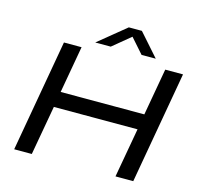

<svg xmlns="http://www.w3.org/2000/svg" viewBox="-121 -1005 1188 1137"><g transform="rotate(15 472.5 -436.5)"><path d="M62 0 183 -687H291L240 -399H753L804 -687H913L792 0H683L737 -303H224L170 0ZM362 -735 531 -873H611L733 -735H646L547 -847H593L457 -735Z"/></g></svg>

Font: Archivo Expanded
Style: Italic
Weight: 400
Width: 7
Italic angle: -10°
Designer: Hector Gatti
Foundry: Omnibus-Type
Version: Version 2.001